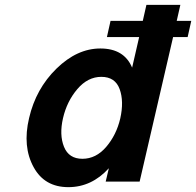

<svg xmlns="http://www.w3.org/2000/svg" viewBox="-20 -749 809 792"><path d="M554 -596H421L436 -663H569L584 -729H724L709 -663H769L754 -596H694L556 0H416L429 -55Q358 23 262 23Q164 23 119 -59Q72 -144 100 -262Q128 -383 213 -466Q298 -549 394 -549Q492 -549 525 -470ZM476 -260Q492 -331 473.5 -381.5Q455 -432 398 -432Q342 -432 299 -381.5Q256 -331 240 -262Q224 -193 244 -143.5Q264 -94 320 -94Q376 -94 418 -143Q460 -192 476 -260Z"/></svg>

Font: Miedinger
Style: Bold-Italic
Weight: 700
Italic angle: -13°
Version: Version 001.000